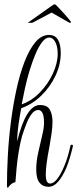

<svg xmlns="http://www.w3.org/2000/svg" viewBox="-20 -846 356 885"><path d="M16 19Q12 19 12 12Q12 -51 16 -127Q20 -203 30 -281.5Q40 -360 55.5 -432Q71 -504 93 -561Q115 -618 143 -651.5Q171 -685 206 -685Q260 -685 260 -601Q260 -549 236 -497.5Q212 -446 171 -406Q130 -366 78 -347Q76 -335 72 -315Q65 -274 62 -244Q59 -214 59 -194Q100 -362 164 -362Q198 -362 210 -340Q222 -318 222 -285Q222 -259 217.5 -229.5Q213 -200 208 -171Q199 -125 195 -94Q191 -63 191 -43Q191 -18 196.5 -9Q202 0 211 0Q242 0 276 -80Q286 -103 293.5 -129.5Q301 -156 304 -172Q305 -179 311 -179Q317 -179 316 -172Q309 -142 301.5 -117.5Q294 -93 286 -73Q269 -33 248.5 -9Q228 15 203 15Q178 15 162.5 -3.5Q147 -22 147 -66Q147 -101 156 -142Q165 -183 174 -220Q183 -257 183 -280Q183 -339 156 -339Q139 -339 125 -319.5Q111 -300 100.5 -272.5Q90 -245 82 -220Q73 -188 66.5 -148.5Q60 -109 56.5 -71.5Q53 -34 51 -6H50Q46 -6 39.5 -2.5Q33 1 28 6Q21 13 19.5 16Q18 19 16 19ZM80 -365Q126 -381 163.5 -419.5Q201 -458 223.5 -506.5Q246 -555 246 -599Q246 -631 235 -652Q224 -673 207 -673Q190 -673 174 -652Q158 -631 143.5 -596.5Q129 -562 116.5 -521Q104 -480 95 -439Q86 -398 80 -365ZM108 -741 224 -823Q229 -826 232 -826Q235 -826 238 -823Q243 -818 254.5 -806Q266 -794 278.5 -780Q291 -766 299.5 -755.5Q308 -745 308 -744Q307 -741 300 -741L218 -788L129 -741Z"/></svg>

Font: Updock
Style: Regular
Weight: 400
Designer: Robert E. Leuschke
Foundry: Robert E. Leuschke
Version: Version 1.010; ttfautohint (v1.8.4.7-5d5b)